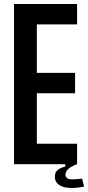

<svg xmlns="http://www.w3.org/2000/svg" viewBox="-20 -820 440 959"><path d="M50 0V-800H365V-698H164V-456H355V-354H164V-102H365V0ZM254 60Q254 40 269 28.5Q284 17 306 12L307 -11H357L365 0Q307 21 307 53Q307 63 315 69.5Q323 76 343 76Q353 76 367 74.5Q381 73 390 72L400 112Q387 115 369 117Q351 119 338 119Q297 119 275 103.5Q253 88 254 60Z"/></svg>

Font: Big Shoulders Text
Style: Bold
Weight: 700
Designer: Patric King
Foundry: XO Type Co
Version: Version 1.000; ttfautohint (v1.8.2)